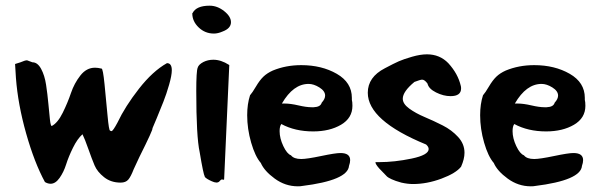

<svg xmlns="http://www.w3.org/2000/svg" viewBox="-20 -648 2095 675"><path d="M33 -423 52 -429Q68 -436 75 -436Q75 -436 94 -429Q112 -429 124.5 -406Q137 -383 142 -350Q147 -317 150 -284Q153 -251 155.5 -228Q158 -205 162 -205Q183 -216 200.5 -251.5Q218 -287 229.5 -321Q241 -355 262.5 -382.5Q284 -410 314 -410Q324 -410 336 -407H337Q342 -407 347.5 -352Q353 -297 358 -242.5Q363 -188 367 -189Q369 -187 372 -187Q377 -187 393 -217Q420 -274 468.5 -336Q517 -398 567 -426Q584 -426 584 -401Q584 -383 574.5 -350Q565 -317 554.5 -290.5Q544 -264 531 -232.5Q518 -201 516 -197Q519 -194 470 -96L450 -53Q440 -27 431 -16.5Q422 -6 404 -6Q370 -6 346 -25Q322 -44 312.5 -66.5Q303 -89 290.5 -124.5Q278 -160 270 -176Q252 -160 236.5 -128.5Q221 -97 212.5 -70Q204 -43 189.5 -22.5Q175 -2 158 -2Q148 -2 138 -8Q101 -76 72 -178.5Q43 -281 36 -374Z M657 -602Q670 -628 717 -628Q744 -628 768 -609Q792 -590 792 -570Q792 -548 762 -537Q746 -530 732 -530Q701 -530 678.5 -551.5Q656 -573 656 -601Q656 -602 657 -602ZM675 -410Q678 -421 695 -430Q711 -438 730 -438Q757 -438 785 -420Q787 -419 786 -418L768 -18Q768 -16 766 -16Q764 -16 761 -17H760Q759 -17 759 -17Q756 -16 751 -10Q743 -2 724 -11Q706 -19 700 -26V-27Q695 -35 682 -113Q670 -167 670 -328Q670 -398 675 -410Z M849 -243Q849 -282 859 -313Q867 -322 880 -344Q893 -366 906 -378.5Q919 -391 939 -400Q985 -419 1039 -419Q1111 -419 1164 -388.5Q1217 -358 1217 -304V-297Q1219 -290 1219 -276Q1219 -233 1179 -209.5Q1139 -186 1081 -186Q1017 -186 969 -212Q963 -204 963 -187Q963 -162 976 -134.5Q989 -107 1003 -102Q1013 -89 1039 -89Q1059 -89 1109 -99.5Q1159 -110 1177 -110Q1211 -110 1211 -85Q1211 -76 1207 -65Q1203 -14 1041 6Q1037 7 1027 7Q983 7 946 -20Q909 -47 897 -75Q877 -98 863 -146.5Q849 -195 849 -243ZM971 -284H973H981Q1001 -284 1029 -277.5Q1057 -271 1075 -271H1083Q1107 -272 1111 -287Q1123 -300 1123 -312Q1123 -328 1103 -340.5Q1083 -353 1065 -353Q1011 -353 971 -284Z M1273 -322Q1273 -377 1333 -408Q1365 -425 1382 -432.5Q1399 -440 1428.5 -448.5Q1458 -457 1481 -457Q1526 -457 1556 -426Q1590 -389 1600 -346Q1601 -343 1601 -337Q1601 -310 1564 -310Q1539 -310 1513 -323Q1487 -336 1483 -354Q1473 -368 1464 -368Q1458 -368 1437 -360Q1396 -326 1396 -301Q1396 -283 1418.5 -266.5Q1441 -250 1473 -236.5Q1505 -223 1536.5 -207Q1568 -191 1590.5 -166.5Q1613 -142 1613 -111Q1613 -89 1601 -62Q1583 -39 1532 -20Q1481 -1 1432 -1Q1413 -1 1391 -6Q1369 -12 1356.5 -18Q1344 -24 1341 -27L1313 -56Q1299 -72 1300 -78H1313Q1367 -78 1427 -90.5Q1487 -103 1487 -124Q1487 -132 1478 -140Q1273 -224 1273 -322Z M1668 -243Q1668 -282 1678 -313Q1686 -322 1699 -344Q1712 -366 1725 -378.5Q1738 -391 1758 -400Q1804 -419 1858 -419Q1930 -419 1983 -388.5Q2036 -358 2036 -304V-297Q2038 -290 2038 -276Q2038 -233 1998 -209.5Q1958 -186 1900 -186Q1836 -186 1788 -212Q1782 -204 1782 -187Q1782 -162 1795 -134.5Q1808 -107 1822 -102Q1832 -89 1858 -89Q1878 -89 1928 -99.5Q1978 -110 1996 -110Q2030 -110 2030 -85Q2030 -76 2026 -65Q2022 -14 1860 6Q1856 7 1846 7Q1802 7 1765 -20Q1728 -47 1716 -75Q1696 -98 1682 -146.5Q1668 -195 1668 -243ZM1790 -284H1792H1800Q1820 -284 1848 -277.5Q1876 -271 1894 -271H1902Q1926 -272 1930 -287Q1942 -300 1942 -312Q1942 -328 1922 -340.5Q1902 -353 1884 -353Q1830 -353 1790 -284Z"/></svg>

Font: NaniFont Regular
Style: Regular
Weight: 400
Designer: Nanigashitei
Version: Version 1.036